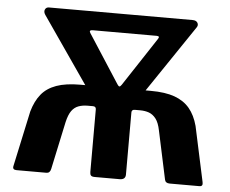

<svg xmlns="http://www.w3.org/2000/svg" viewBox="-52 -803 1034 864"><g transform="rotate(5 465.0 -371.0)"><path d="M53.7 0Q34.4 0 37.4 -16.1L91.7 -268.5Q105.3 -316.3 130.2 -346.8Q155 -377.4 197.8 -392.8Q240.5 -408.1 306.1 -408.1H623.9Q689.6 -408.1 732 -392.8Q774.4 -377.4 799.9 -346.8Q825.4 -316.3 838.3 -268.5L891.9 -19.3Q896.3 0 879.5 0H744.8Q725.5 0 722.5 -16.1L676 -233.6Q669 -268.8 655.3 -286.4Q641.5 -304.1 623.6 -310.5Q605.6 -316.8 583.9 -316.8H559.6Q545.4 -316.8 545.4 -303.6V-23.3Q545.4 0 519 0H406.5Q393.6 0 389.1 -5Q384.7 -10 384.7 -20.7V-303.3Q384.7 -316.8 370.7 -316.8H346.1Q324.5 -316.8 306.1 -310.3Q287.6 -303.8 274.8 -286.3Q262 -268.8 254 -233.6L208.2 -19.3Q204.1 0 188.4 0ZM472 -424.3Q477.3 -416 481.4 -415.6Q485.5 -415.3 491.5 -424.3L634.2 -641.3Q646.1 -657.1 629 -657.1H340.9Q321.3 -657.1 330.2 -643.7ZM370.2 -346.9 121.3 -707.3Q112.4 -720.6 117.3 -731.3Q122.3 -742 134.8 -742H783.9Q799.9 -742 806 -731.8Q812.2 -721.6 805 -711L563.5 -353.4Z"/></g></svg>

Font: Libre Franklin Thin
Style: Regular
Weight: 100
Designer: Pablo Impallari, Rodrigo Fuenzalida, Nhung Nguyen
Foundry: Impallari Type
Version: Version 3.000